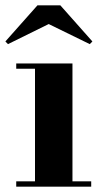

<svg xmlns="http://www.w3.org/2000/svg" viewBox="-34 -697 387 717"><path d="M147.9 -607.2 -4.2 -532.2 -13.9 -542.2 106 -677.2H191.2L311 -542.2L301.3 -532.2ZM26.6 -19.8H96.7V-440.2H26.6V-460H236.6V-19.8H306.6V0H26.6Z"/></svg>

Font: Bodoni* 11
Style: Bold
Weight: 700
Version: Version 2.000; ttfautohint (v1.8.1)